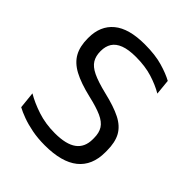

<svg xmlns="http://www.w3.org/2000/svg" viewBox="-186 -766 893 893"><g transform="rotate(45 260.5 -319.0)"><path d="M253.5 11.5Q207.5 11.5 169.2 4Q131 -3.5 101 -14.5Q71 -25.5 51 -36.5L42.5 -119Q81 -96 133.2 -78.8Q185.5 -61.5 247 -61.5Q321 -61.5 356.5 -87.8Q392 -114 392 -166.5V-174.5Q392 -209 378 -231Q364 -253 330.8 -268Q297.5 -283 240.5 -296Q168.5 -313 125.2 -336.2Q82 -359.5 62.8 -394.5Q43.5 -429.5 43.5 -481.5V-486Q43.5 -564.5 95 -607.2Q146.5 -650 251 -650Q319.5 -650 367.8 -636Q416 -622 446.5 -605L454 -529Q418.5 -550 371.2 -564.8Q324 -579.5 263 -579.5Q214.5 -579.5 184.5 -568Q154.5 -556.5 141 -535Q127.5 -513.5 127.5 -483V-481Q127.5 -450 140.8 -428Q154 -406 187.2 -390Q220.5 -374 282 -359Q352.5 -342.5 395 -321Q437.5 -299.5 456.8 -265Q476 -230.5 476 -175V-164.5Q476 -78 420.2 -33.2Q364.5 11.5 253.5 11.5Z"/></g></svg>

Font: Anek Telugu Medium
Style: Regular
Weight: 400
Version: Version 1.003